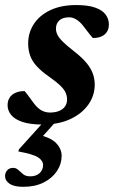

<svg xmlns="http://www.w3.org/2000/svg" viewBox="-34 -480 451 760"><path d="M58 259.5Q21.5 259.5 3.8 247.2Q-14 235 -14 217Q-14 204 -5.5 194.2Q3 184.5 18 184.5Q30 184.5 38.5 192.8Q47 201 57.5 209.5Q68 218 85.5 218Q109.5 218 123 205.2Q136.5 192.5 136.5 173Q136.5 156 116.8 143Q97 130 38.5 119.5L41 111L157 -17.5H204L92 107.5L107 50.5Q165.5 63 187.8 86Q210 109 210 137Q210 169 191.5 197Q173 225 139 242.2Q105 259.5 58 259.5ZM63.5 -119.5Q68.5 -114 75.5 -104.5Q82.5 -95 98.5 -73Q114.5 -51.5 130.2 -43Q146 -34.5 163.5 -34.5Q184 -34.5 199.2 -40.5Q214.5 -46.5 223 -58.2Q231.5 -70 231.5 -86.5Q231.5 -100 226 -112.8Q220.5 -125.5 205 -140.8Q189.5 -156 159.5 -177Q130 -197.5 111.8 -217.5Q93.5 -237.5 85.5 -259.5Q77.5 -281.5 77.5 -308Q77.5 -350.5 100 -385Q122.5 -419.5 165.2 -439.8Q208 -460 267.5 -460Q314 -460 342.5 -450Q371 -440 384 -422.5Q397 -405 397 -383.5Q397 -367 389.8 -354.8Q382.5 -342.5 368.2 -336Q354 -329.5 333.5 -329.5Q329 -334.5 321.5 -343.5Q314 -352.5 300 -371.5Q286.5 -390.5 271 -401Q255.5 -411.5 240 -411.5Q214 -411.5 200.8 -399.2Q187.5 -387 187.5 -366.5Q187.5 -354.5 193.2 -342.5Q199 -330.5 214.8 -314.8Q230.5 -299 261 -275.5Q291 -252 308.5 -230.8Q326 -209.5 333.5 -188.5Q341 -167.5 341 -145.5Q341 -101 315 -65Q289 -29 243 -8Q197 13 135.5 13Q86 13 55.2 2.8Q24.5 -7.5 10.2 -25Q-4 -42.5 -4 -63.5Q-4 -80.5 3.8 -93Q11.5 -105.5 26.8 -112.5Q42 -119.5 63.5 -119.5Z"/></svg>

Font: Newsreader 16pt 16pt
Style: Bold Italic
Weight: 700
Italic angle: -17°
Version: Version 1.003